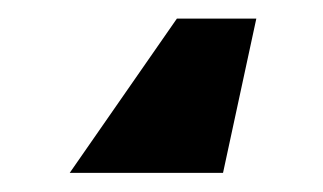

<svg xmlns="http://www.w3.org/2000/svg" viewBox="-20 33 342 203"><path d="M251 52.7H167L53.7 215.8H215.8Z"/></svg>

Font: Pretendard Black
Style: Regular
Weight: 900
Designer: Base glyphs from Inter by Rasmus Andersson; Hangeul glyphs from Noto Sans CJK(Source Han Sans) by Jang Soo-young and Kan
Foundry: Kil Hyung-jin
Version: Version 1.309;Glyphs 3.2 (3225)